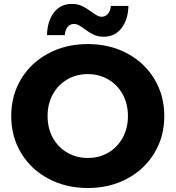

<svg xmlns="http://www.w3.org/2000/svg" viewBox="-20 -935 885 968"><path d="M36.6 -350Q36.6 -453.7 86.4 -536.5Q136.3 -619.3 224.6 -666.1Q312.8 -712.9 422.7 -712.9Q532.6 -712.9 620.6 -666.1Q708.6 -619.3 758.4 -536.5Q808.3 -453.6 808.3 -350Q808.3 -246.3 758.4 -163.5Q708.6 -80.7 620.5 -33.9Q532.4 12.9 422.7 12.9Q312.8 12.9 224.6 -33.9Q136.3 -80.7 86.4 -163.5Q36.6 -246.4 36.6 -350ZM625 -350Q625 -411.9 598.4 -459.8Q571.9 -507.8 525.8 -534.6Q479.8 -561.4 422.5 -561.4Q365.3 -561.4 319.2 -534.6Q273 -507.8 246.4 -459.8Q219.9 -411.9 219.9 -350Q219.9 -288.1 246.4 -240.2Q273 -192.2 319.3 -165.4Q365.6 -138.6 422.8 -138.6Q480 -138.6 525.9 -165.4Q571.9 -192.2 598.4 -240.2Q625 -288.1 625 -350ZM405.9 -788.9Q388 -802.2 376.4 -808.3Q364.8 -814.4 353.4 -814.4Q333.1 -814.4 320.7 -798.8Q308.2 -783.1 306.7 -757.9H217Q218.6 -829 252.2 -872.2Q285.8 -915.3 342.6 -915.3Q370.7 -915.3 392.6 -905.1Q414.4 -894.9 440.3 -876.1Q457.8 -863.3 469.2 -856.9Q480.6 -850.6 492.3 -850.6Q512.2 -850.6 524.7 -865.9Q537.1 -881.3 538.7 -905H627.4Q625.9 -836 592.5 -792.8Q559.1 -749.7 502.8 -749.7Q474.7 -749.7 452.6 -760.1Q430.4 -770.6 405.9 -788.9Z"/></svg>

Font: iiserrat Thin
Style: Regular
Weight: 100
Designer: Akira Ohta
Foundry: Akira Ohta
Version: Version 1.200;Glyphs 3.3.1 (3343)